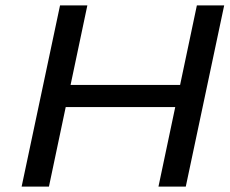

<svg xmlns="http://www.w3.org/2000/svg" viewBox="-20 -690 849 710"><path d="M202 -670 60 0H161L223 -294H628L566 0H667L809 -670H708L646 -376H241L303 -670Z"/></svg>

Font: LT Wave
Style: Italic
Weight: 400
Designer: Daniel Lyons
Version: Version 2.5 (Glyphs App)